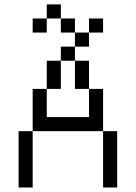

<svg xmlns="http://www.w3.org/2000/svg" viewBox="-20 -832 602 852"><path d="M62.5 0H125V-250H62.5ZM125 -250H437.5V-437.5H375V-312.5H187.5V-437.5H125ZM125 -687.5H187.5V-750H125ZM187.5 -437.5H250V-562.5H187.5ZM187.5 -750H250V-812.5H187.5ZM250 -562.5H312.5V-625H250ZM250 -687.5H312.5V-750H250ZM312.5 -437.5H375V-562.5H312.5ZM312.5 -625H375V-687.5H312.5ZM375 -687.5H437.5V-750H375ZM437.5 0H500V-250H437.5Z"/></svg>

Font: ChillMoonMono
Style: Regular
Weight: 400
Designer: Warren2060
Foundry: ChillType
Version: Version 1.000;Glyphs 3.1.1 (3135)